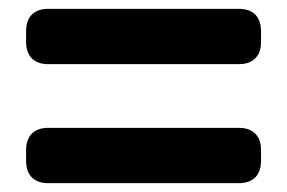

<svg xmlns="http://www.w3.org/2000/svg" viewBox="-20 -555 649 434"><path d="M39 -485V-460C39 -428 57 -410 89 -410H520C552 -410 570 -428 570 -460V-485C570 -517 552 -535 520 -535H89C57 -535 39 -517 39 -485ZM39 -191C39 -159 57 -141 89 -141H520C552 -141 570 -159 570 -191V-216C570 -248 552 -266 520 -266H89C57 -266 39 -248 39 -216Z"/></svg>

Font: コーポレート・ロゴ（ラウンド）ver3 Bold
Style: Regular
Weight: 700
Designer: [KANA_main] LOGOTYPE.JP [Source Han Sans] Ryoko NISHIZUKA 西塚涼子 (kana, bopomofo & ideographs); Paul D. Hunt (Latin, Greek
Version: Version 12.001;FEAKit 1.0